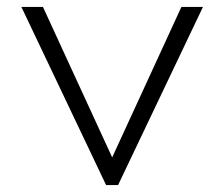

<svg xmlns="http://www.w3.org/2000/svg" viewBox="-20 -532 644 552"><path d="M285 0 41.5 -512H103.5L302.5 -79.5L501.5 -512H563.5L319.5 0Z"/></svg>

Font: Spartan Thin Light
Style: Regular
Weight: 300
Version: Version 1.004